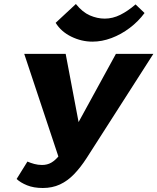

<svg xmlns="http://www.w3.org/2000/svg" viewBox="-20 -927 786 959"><path d="M194 12Q148 12 115 -1.5Q82 -15 63 -33L117 -120Q133 -113 151.5 -108Q170 -103 190 -103Q216 -103 236 -114.5Q256 -126 275.5 -150Q295 -174 316 -214L559 -658H746L413 -138Q382 -90 349.5 -56.5Q317 -23 279 -5.5Q241 12 194 12ZM284 -108 101 -658H308L397 -188ZM442 -719Q387 -719 336 -744Q285 -769 258 -813L359 -907Q392 -866 429 -850Q466 -834 503 -834Q543 -834 581 -853Q619 -872 657 -905L702 -862Q671 -820 628 -787.5Q585 -755 537 -737Q489 -719 442 -719Z"/></svg>

Font: Ysabeau Infant Black
Style: Italic
Weight: 900
Italic angle: -12°
Designer: Christian Thalmann (Catharsis Fonts)
Version: Version 2.001;gftools[0.9.30]; featfreeze: ss01,ss02,lnum